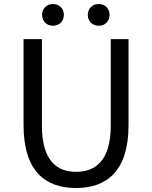

<svg xmlns="http://www.w3.org/2000/svg" viewBox="-20 -929 761 962"><path d="M361 13C510 13 624 -67 624 -302V-733H535V-300C535 -124 458 -68 361 -68C265 -68 190 -124 190 -300V-733H98V-302C98 -67 211 13 361 13ZM245 -800C277 -800 300 -822 300 -855C300 -886 277 -909 245 -909C214 -909 191 -886 191 -855C191 -822 214 -800 245 -800ZM475 -800C506 -800 529 -822 529 -855C529 -886 506 -909 475 -909C443 -909 420 -886 420 -855C420 -822 443 -800 475 -800Z"/></svg>

Font: ChiuKong Gothic CL
Style: Regular
Weight: 400
Designer: Ryoko NISHIZUKA 西塚涼子 (kana, bopomofo & ideographs); Paul D. Hunt (Latin, Greek & Cyrillic); Sandoll Communications 산돌커뮤니
Foundry: Adobe
Version: Version 1.300